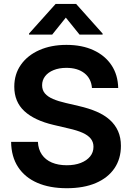

<svg xmlns="http://www.w3.org/2000/svg" viewBox="-20 -973 691 1004"><path d="M329.1 11.2Q239.7 11.2 174.8 -17.1Q109.9 -45.4 74.5 -99.6Q39.1 -153.8 38.1 -231H178.2Q180.2 -191.9 199 -164.6Q217.8 -137.2 251.2 -123Q284.7 -108.9 329.1 -108.9Q371.1 -108.9 402.3 -121.1Q433.6 -133.3 451.2 -154.8Q468.8 -176.3 468.8 -205.6Q468.8 -230.5 454.3 -248.3Q439.9 -266.1 411.4 -278.8Q382.8 -291.5 338.9 -301.3L260.3 -319.8Q159.7 -343.3 107.2 -392.1Q54.7 -440.9 54.7 -519.5Q54.7 -585.4 89.4 -634.5Q124 -683.6 185.5 -710.9Q247.1 -738.3 327.6 -738.3Q409.2 -738.3 469.2 -710.4Q529.3 -682.6 563 -632.1Q596.7 -581.5 598.1 -512.7H460.9Q457 -562.5 421.4 -590.3Q385.7 -618.2 327.1 -618.2Q289.1 -618.2 260.3 -606.4Q231.4 -594.7 215.8 -574.2Q200.2 -553.7 200.2 -527.3Q200.2 -502 214.8 -484.6Q229.5 -467.3 257.3 -455.3Q285.2 -443.4 323.7 -434.6L392.6 -418.5Q444.3 -406.7 485.1 -389.2Q525.9 -371.6 554.2 -346.2Q582.5 -320.8 597.4 -287.1Q612.3 -253.4 612.3 -210.4Q612.3 -142.6 578.4 -92.8Q544.4 -43 481.2 -15.9Q418 11.2 329.1 11.2ZM396 -792 324.2 -880.9 252.9 -792H131.8V-797.4L271 -952.6H377.9L516.6 -797.4V-792Z"/></svg>

Font: Inter Cardless Tabular Bold
Style: Bold
Weight: 700
Designer: Rasmus Andersson
Foundry: rsms
Version: Version 4.000;git-4fc901f